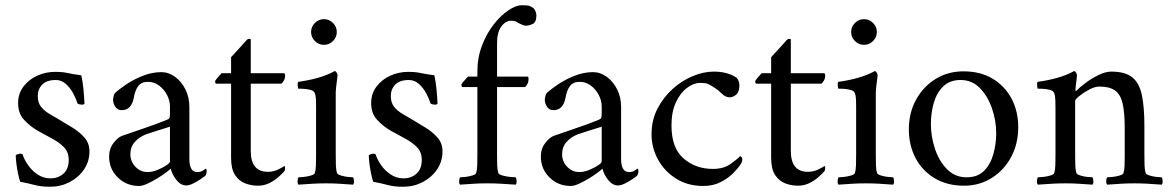

<svg xmlns="http://www.w3.org/2000/svg" viewBox="-20 -701 4461 732"><path d="M190 -427Q219 -427 238.5 -422.5Q258 -418 290 -414Q295 -392 298 -362.5Q301 -333 302 -307Q302 -302 292 -302Q288 -302 283.5 -303Q279 -304 275 -307Q270 -325 258.5 -346Q247 -367 230.5 -381.5Q214 -396 193 -396Q158 -396 141 -378.5Q124 -361 124 -335Q124 -310 136 -294.5Q148 -279 167.5 -267.5Q187 -256 209 -243Q231 -230 257 -214Q283 -198 302 -176.5Q321 -155 321 -124Q321 -85 300 -54.5Q279 -24 245 -6.5Q211 11 171 11Q137 11 113 4.5Q89 -2 57 -8Q53 -19 49 -38Q45 -57 42.5 -77Q40 -97 40 -109Q48 -115 58 -115Q63 -115 66 -113Q72 -93 87 -71.5Q102 -50 124 -35.5Q146 -21 172 -21Q202 -21 222 -39Q242 -57 242 -91Q242 -121 224 -139.5Q206 -158 179 -172.5Q152 -187 123 -203Q94 -220 71.5 -244.5Q49 -269 49 -308Q49 -344 69.5 -371Q90 -398 122 -412.5Q154 -427 190 -427Z M595 -426Q623 -426 647.5 -408Q672 -390 687 -360Q702 -330 702 -292V-91Q702 -72 709 -58.5Q716 -45 732 -45Q746 -45 754 -51Q762 -57 764 -58Q766 -58 767 -55Q768 -52 768 -50Q768 -39 763 -31Q757 -26 743.5 -17Q730 -8 715.5 -1Q701 6 690 6Q669 6 652.5 -15Q636 -36 631 -58Q627 -54 612.5 -43Q598 -32 579 -20.5Q560 -9 541.5 -0.5Q523 8 510 8Q462 8 429 -24.5Q396 -57 396 -104Q396 -134 412.5 -155.5Q429 -177 445 -183Q473 -193 507.5 -204.5Q542 -216 572 -227Q602 -238 616 -244Q624 -247 626 -251.5Q628 -256 628 -269V-295Q628 -317 617 -338.5Q606 -360 587 -374.5Q568 -389 544 -389Q519 -389 507 -373Q495 -357 490 -328Q481 -281 444 -281Q428 -281 419.5 -294Q411 -307 411 -322Q411 -325 413 -333.5Q415 -342 418 -346Q433 -360 461 -379Q489 -398 524.5 -412Q560 -426 595 -426ZM543 -45Q560 -45 580 -53Q600 -61 614 -70.5Q628 -80 628 -85V-218Q609 -212 580 -203Q551 -194 537 -189Q511 -179 494 -160Q477 -141 477 -113Q477 -86 496 -65.5Q515 -45 543 -45Z M936 -422H1062Q1067 -422 1067 -411Q1067 -396 1053 -382H936V-126Q936 -46 1001 -46Q1023 -46 1041 -55Q1059 -64 1064 -68Q1067 -67 1067 -62Q1067 -51 1063 -47Q1056 -39 1041.5 -26Q1027 -13 1007 -3Q987 7 963 7Q938 7 914.5 -2Q891 -11 876 -34Q861 -57 861 -99V-382H804Q802 -382 801 -385.5Q800 -389 800 -391Q800 -393 806 -400.5Q812 -408 818.5 -415Q825 -422 825 -422H861V-483Q871 -494 884.5 -508.5Q898 -523 909 -535.5Q920 -548 921 -549Q925 -553 930.5 -553Q936 -553 936 -550Z M1166 -579Q1166 -599 1180.5 -613.5Q1195 -628 1215 -628Q1235 -628 1249.5 -613.5Q1264 -599 1264 -579Q1264 -559 1249.5 -544.5Q1235 -530 1215 -530Q1195 -530 1180.5 -544.5Q1166 -559 1166 -579ZM1260 -113Q1260 -91 1260.5 -72Q1261 -53 1265 -41Q1267 -36 1279.5 -32Q1292 -28 1306 -26.5Q1320 -25 1326 -25Q1329 -21 1329.5 -11Q1330 -1 1326 3Q1296 1 1273.5 -0.5Q1251 -2 1222 -2Q1194 -2 1171 -0.5Q1148 1 1118 3Q1114 -1 1114.5 -11Q1115 -21 1118 -25Q1124 -25 1138.5 -26.5Q1153 -28 1166 -32Q1179 -36 1180 -41Q1184 -53 1184.5 -72Q1185 -91 1185 -113V-295Q1185 -305 1184.5 -321Q1184 -337 1180 -346Q1177 -355 1163 -358.5Q1149 -362 1135 -362.5Q1121 -363 1117 -363Q1116 -365 1115 -375Q1114 -385 1117 -389Q1155 -394 1191 -404Q1227 -414 1256 -430Q1260 -430 1263.5 -424Q1267 -418 1267 -414Q1267 -411 1265 -397Q1263 -383 1261.5 -369Q1260 -355 1260 -350Z M1536 -427Q1565 -427 1584.5 -422.5Q1604 -418 1636 -414Q1641 -392 1644 -362.5Q1647 -333 1648 -307Q1648 -302 1638 -302Q1634 -302 1629.5 -303Q1625 -304 1621 -307Q1616 -325 1604.5 -346Q1593 -367 1576.5 -381.5Q1560 -396 1539 -396Q1504 -396 1487 -378.5Q1470 -361 1470 -335Q1470 -310 1482 -294.5Q1494 -279 1513.5 -267.5Q1533 -256 1555 -243Q1577 -230 1603 -214Q1629 -198 1648 -176.5Q1667 -155 1667 -124Q1667 -85 1646 -54.5Q1625 -24 1591 -6.5Q1557 11 1517 11Q1483 11 1459 4.5Q1435 -2 1403 -8Q1399 -19 1395 -38Q1391 -57 1388.5 -77Q1386 -97 1386 -109Q1394 -115 1404 -115Q1409 -115 1412 -113Q1418 -93 1433 -71.5Q1448 -50 1470 -35.5Q1492 -21 1518 -21Q1548 -21 1568 -39Q1588 -57 1588 -91Q1588 -121 1570 -139.5Q1552 -158 1525 -172.5Q1498 -187 1469 -203Q1440 -220 1417.5 -244.5Q1395 -269 1395 -308Q1395 -344 1415.5 -371Q1436 -398 1468 -412.5Q1500 -427 1536 -427Z M1969 -681Q1991 -681 1997.5 -679Q2004 -677 2015 -669Q2018 -666 2021.5 -658Q2025 -650 2025 -642Q2025 -616 2010.5 -609.5Q1996 -603 1986 -603Q1979 -603 1972 -606Q1965 -609 1957 -613Q1949 -618 1944 -620Q1939 -622 1929 -622Q1907 -622 1890.5 -599Q1874 -576 1875 -530V-409H1991Q1995 -409 1995 -401Q1995 -399 1995 -398Q1995 -382 1982 -369H1875V-113Q1875 -91 1875.5 -72Q1876 -53 1880 -41Q1882 -36 1895.5 -32Q1909 -28 1924.5 -26.5Q1940 -25 1946 -25Q1949 -21 1949.5 -11Q1950 -1 1946 3Q1916 1 1891 -0.5Q1866 -2 1837 -2Q1809 -2 1786.5 -0.5Q1764 1 1734 3Q1730 -1 1730.5 -11Q1731 -21 1734 -25Q1740 -25 1754 -26.5Q1768 -28 1781 -32Q1794 -36 1795 -41Q1799 -53 1799.5 -72Q1800 -91 1800 -113V-369H1743Q1741 -369 1740 -372.5Q1739 -376 1739 -378Q1739 -380 1745 -387.5Q1751 -395 1757.5 -402Q1764 -409 1764 -409H1800V-428Q1800 -481 1817.5 -527Q1835 -573 1862 -607.5Q1889 -642 1918 -661.5Q1947 -681 1969 -681Z M2241 -426Q2269 -426 2293.5 -408Q2318 -390 2333 -360Q2348 -330 2348 -292V-91Q2348 -72 2355 -58.5Q2362 -45 2378 -45Q2392 -45 2400 -51Q2408 -57 2410 -58Q2412 -58 2413 -55Q2414 -52 2414 -50Q2414 -39 2409 -31Q2403 -26 2389.5 -17Q2376 -8 2361.5 -1Q2347 6 2336 6Q2315 6 2298.5 -15Q2282 -36 2277 -58Q2273 -54 2258.5 -43Q2244 -32 2225 -20.5Q2206 -9 2187.5 -0.5Q2169 8 2156 8Q2108 8 2075 -24.5Q2042 -57 2042 -104Q2042 -134 2058.5 -155.5Q2075 -177 2091 -183Q2119 -193 2153.5 -204.5Q2188 -216 2218 -227Q2248 -238 2262 -244Q2270 -247 2272 -251.5Q2274 -256 2274 -269V-295Q2274 -317 2263 -338.5Q2252 -360 2233 -374.5Q2214 -389 2190 -389Q2165 -389 2153 -373Q2141 -357 2136 -328Q2127 -281 2090 -281Q2074 -281 2065.5 -294Q2057 -307 2057 -322Q2057 -325 2059 -333.5Q2061 -342 2064 -346Q2079 -360 2107 -379Q2135 -398 2170.5 -412Q2206 -426 2241 -426ZM2189 -45Q2206 -45 2226 -53Q2246 -61 2260 -70.5Q2274 -80 2274 -85V-218Q2255 -212 2226 -203Q2197 -194 2183 -189Q2157 -179 2140 -160Q2123 -141 2123 -113Q2123 -86 2142 -65.5Q2161 -45 2189 -45Z M2799 -377Q2799 -351 2787 -340.5Q2775 -330 2762 -330Q2746 -330 2732 -344Q2718 -358 2705 -366Q2689 -377 2679 -381Q2669 -385 2650 -385Q2624 -385 2598.5 -365.5Q2573 -346 2556.5 -310Q2540 -274 2540 -222Q2540 -137 2586 -97Q2632 -57 2698 -57Q2739 -57 2765.5 -76Q2792 -95 2802 -106Q2803 -106 2806.5 -102.5Q2810 -99 2810 -93Q2810 -85 2804 -75Q2795 -61 2776 -41.5Q2757 -22 2728 -7Q2699 8 2661 8Q2602 8 2557.5 -20Q2513 -48 2488.5 -93Q2464 -138 2464 -189Q2464 -243 2486.5 -286.5Q2509 -330 2544.5 -362Q2580 -394 2621.5 -411Q2663 -428 2701 -428Q2755 -428 2789 -404Q2792 -401 2795.5 -393Q2799 -385 2799 -377Z M2995 -422H3121Q3126 -422 3126 -411Q3126 -396 3112 -382H2995V-126Q2995 -46 3060 -46Q3082 -46 3100 -55Q3118 -64 3123 -68Q3126 -67 3126 -62Q3126 -51 3122 -47Q3115 -39 3100.5 -26Q3086 -13 3066 -3Q3046 7 3022 7Q2997 7 2973.5 -2Q2950 -11 2935 -34Q2920 -57 2920 -99V-382H2863Q2861 -382 2860 -385.5Q2859 -389 2859 -391Q2859 -393 2865 -400.5Q2871 -408 2877.5 -415Q2884 -422 2884 -422H2920V-483Q2930 -494 2943.5 -508.5Q2957 -523 2968 -535.5Q2979 -548 2980 -549Q2984 -553 2989.5 -553Q2995 -553 2995 -550Z M3225 -579Q3225 -599 3239.5 -613.5Q3254 -628 3274 -628Q3294 -628 3308.5 -613.5Q3323 -599 3323 -579Q3323 -559 3308.5 -544.5Q3294 -530 3274 -530Q3254 -530 3239.5 -544.5Q3225 -559 3225 -579ZM3319 -113Q3319 -91 3319.5 -72Q3320 -53 3324 -41Q3326 -36 3338.5 -32Q3351 -28 3365 -26.5Q3379 -25 3385 -25Q3388 -21 3388.5 -11Q3389 -1 3385 3Q3355 1 3332.5 -0.5Q3310 -2 3281 -2Q3253 -2 3230 -0.5Q3207 1 3177 3Q3173 -1 3173.5 -11Q3174 -21 3177 -25Q3183 -25 3197.5 -26.5Q3212 -28 3225 -32Q3238 -36 3239 -41Q3243 -53 3243.5 -72Q3244 -91 3244 -113V-295Q3244 -305 3243.5 -321Q3243 -337 3239 -346Q3236 -355 3222 -358.5Q3208 -362 3194 -362.5Q3180 -363 3176 -363Q3175 -365 3174 -375Q3173 -385 3176 -389Q3214 -394 3250 -404Q3286 -414 3315 -430Q3319 -430 3322.5 -424Q3326 -418 3326 -414Q3326 -411 3324 -397Q3322 -383 3320.5 -369Q3319 -355 3319 -350Z M3653 -429Q3718 -429 3764.5 -401Q3811 -373 3836.5 -325Q3862 -277 3862 -216Q3862 -153 3835 -102.5Q3808 -52 3761 -22.5Q3714 7 3655 7Q3591 7 3543.5 -21.5Q3496 -50 3470.5 -98.5Q3445 -147 3445 -208Q3445 -271 3472.5 -321Q3500 -371 3547 -400Q3594 -429 3653 -429ZM3642 -396Q3601 -396 3576 -371.5Q3551 -347 3540 -308.5Q3529 -270 3529 -228Q3529 -181 3544.5 -134Q3560 -87 3590.5 -56Q3621 -25 3665 -25Q3707 -25 3731.5 -49.5Q3756 -74 3767 -113Q3778 -152 3778 -193Q3778 -241 3762 -287.5Q3746 -334 3716 -365Q3686 -396 3642 -396Z M4217 -428Q4270 -428 4297 -406Q4324 -384 4333.5 -338Q4343 -292 4343 -221V-113Q4343 -91 4343.5 -72Q4344 -53 4348 -41Q4350 -36 4362.5 -32Q4375 -28 4389 -26.5Q4403 -25 4409 -25Q4412 -21 4412.5 -11Q4413 -1 4409 3Q4379 1 4356.5 -0.5Q4334 -2 4305 -2Q4277 -2 4254 -0.5Q4231 1 4201 3Q4197 -1 4197.5 -11Q4198 -21 4201 -25Q4207 -25 4221.5 -26.5Q4236 -28 4249 -32Q4262 -36 4263 -41Q4267 -53 4267.5 -72Q4268 -91 4268 -113V-211Q4268 -272 4260 -306.5Q4252 -341 4231 -356Q4210 -371 4172 -371Q4154 -371 4132.5 -359.5Q4111 -348 4095 -335Q4079 -322 4079 -317V-113Q4079 -91 4079.5 -72Q4080 -53 4084 -41Q4086 -36 4098.5 -32Q4111 -28 4125 -26.5Q4139 -25 4145 -25Q4148 -21 4148.5 -11Q4149 -1 4145 3Q4115 1 4092.5 -0.5Q4070 -2 4041 -2Q4013 -2 3990 -0.5Q3967 1 3937 3Q3933 -1 3933.5 -11Q3934 -21 3937 -25Q3943 -25 3957.5 -26.5Q3972 -28 3985 -32Q3998 -36 3999 -41Q4003 -53 4003.5 -72Q4004 -91 4004 -113V-291Q4004 -301 4003.5 -319Q4003 -337 3999 -346Q3996 -355 3982 -358.5Q3968 -362 3954 -362.5Q3940 -363 3936 -363Q3935 -365 3934 -375Q3933 -385 3936 -389Q3974 -394 4010 -404Q4046 -414 4075 -430Q4079 -430 4082.5 -424Q4086 -418 4086 -414Q4086 -411 4084.5 -398.5Q4083 -386 4081.5 -374Q4080 -362 4080 -358Q4080 -354 4082 -354Q4083 -354 4085 -356Q4095 -367 4117.5 -384Q4140 -401 4167 -414.5Q4194 -428 4217 -428Z"/></svg>

Font: Amiri Quran
Style: Regular
Weight: 400
Designer: Khaled Hosny
Version: Version 0.117